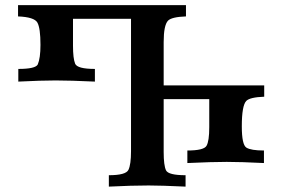

<svg xmlns="http://www.w3.org/2000/svg" viewBox="-20 -711 1076 732"><path d="M687.5 0.5Q593.3 -3.9 546.9 -3.9Q482.9 -3.9 395 0.5V-43Q460 -43 469.7 -63.5Q479.5 -84 479.5 -134.8V-639.2H258.3V-537.1Q258.3 -488.3 266.4 -468.3Q274.4 -448.2 341.8 -448.2V-399.9Q247.6 -404.3 191.9 -404.3Q137.7 -404.3 49.8 -399.9V-448.2Q115.2 -448.2 124 -465.3Q134.3 -489.3 134.3 -540Q134.3 -603.5 122.6 -624.8Q110.8 -646 48.8 -648.4V-691.4H689V-648.4Q634.8 -646.5 620.6 -632.3Q604 -614.7 604 -550.8V-385.3H987.3V-342.3Q932.6 -340.3 918.9 -326.2Q901.9 -308.6 901.9 -229Q901.9 -159.2 919.4 -148.2Q937 -137.2 986.3 -137.2V-89.4Q898.4 -93.8 844.2 -93.8Q788.6 -93.8 694.3 -89.4V-137.2Q756.8 -137.2 767.3 -155Q777.8 -172.9 777.8 -226.1V-333H604V-131.8Q604 -80.1 613 -61.5Q622.1 -43 687.5 -43Z"/></svg>

Font: Kelvinch
Style: Bold
Weight: 700
Designer: Paul James Miller
Foundry: High-Logic / Made with FontCreator
Version: Version 3.501;March 28, 2021;FontCreator 13.0.0.2683 64-bit